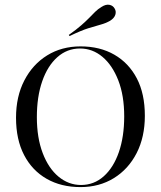

<svg xmlns="http://www.w3.org/2000/svg" viewBox="-20 -778 680 810"><path d="M319.4 11.3Q237.9 11.3 176.6 -23.8Q115.3 -58.9 81.5 -124.2Q47.6 -189.5 47.6 -281.5Q47.6 -371 82.7 -438.7Q117.7 -506.5 179 -544.4Q240.3 -582.3 320.2 -582.3Q401.6 -582.3 462.5 -547.2Q523.4 -512.1 557.3 -447.2Q591.1 -382.3 591.1 -289.5Q591.1 -200 556.5 -132.3Q521.8 -64.5 460.5 -26.6Q399.2 11.3 319.4 11.3ZM321.8 2.4Q376.6 2.4 417.7 -34.3Q458.9 -71 481.5 -136.3Q504 -201.6 504 -287.1Q504 -375 479 -439.1Q454 -503.2 412.1 -538.3Q370.2 -573.4 317.7 -573.4Q262.9 -573.4 221.8 -536.7Q180.6 -500 158.1 -435.1Q135.5 -370.2 135.5 -283.9Q135.5 -196.8 160.1 -132.3Q184.7 -67.7 227 -32.7Q269.4 2.4 321.8 2.4ZM273.4 -625.8 270.2 -630.6Q303.2 -654 323.4 -671.8Q343.5 -689.5 356.9 -703.2Q370.2 -716.9 381.5 -728.2Q392.7 -739.5 408.9 -749.2Q426.6 -760.5 441.5 -757.7Q456.5 -754.8 463.7 -741.9Q471 -729.8 466.5 -715.7Q462.1 -701.6 444.4 -690.3Q425.8 -679.8 404.8 -674.2Q383.9 -668.5 352.8 -658.9Q321.8 -649.2 273.4 -625.8Z"/></svg>

Font: Playfair 144pt
Style: Regular
Weight: 400
Designer: Claus Eggers Sørensen
Foundry: Claus Eggers Sørensen
Version: Version 2.001;gftools[0.9.30]